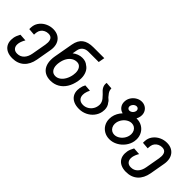

<svg xmlns="http://www.w3.org/2000/svg" viewBox="67 -1736 2866 2866"><g transform="rotate(45 1500.0 -303.5)"><path d="M10.5 1Q10.5 -22.5 15 -48Q23.5 -94.5 56 -152.5L168.5 -145Q154 -122 142.5 -94Q131 -66 126.5 -41Q124 -24.5 124 -13Q124 30.5 149 56.8Q174 83 220.5 83Q285 83 327.2 39.2Q369.5 -4.5 383 -81L424 -312Q428.5 -339 428.5 -361.5Q428.5 -410 406.8 -435.2Q385 -460.5 341.5 -460.5Q305.5 -460.5 276 -446.2Q246.5 -432 227.8 -407.5Q209 -383 203.5 -352.5Q198.5 -323.5 198.5 -296.5L90 -305Q90 -328 90.5 -340Q91 -352 94 -371.5Q103.5 -424.5 139.8 -467.5Q176 -510.5 230 -535Q284 -559.5 344.5 -559.5Q404.5 -559.5 449 -535Q493.5 -510.5 517.2 -466Q541 -421.5 541 -362.5Q541 -334.5 536 -306.5L493.5 -65Q472 54.5 400.5 118.8Q329 183 217.5 183Q153 183 106.2 161Q59.5 139 35 98.2Q10.5 57.5 10.5 1Z M641.5 -208.5Q641.5 -248 648.5 -286.5L702.5 -590Q721 -693.5 783.2 -741.8Q845.5 -790 960.5 -790H1188.5L1170.5 -690.5H955Q897.5 -690.5 861.2 -661.5Q825 -632.5 816.5 -581L803 -507Q834.5 -532.5 873.8 -547.8Q913 -563 954.5 -563Q991.5 -563 1019.8 -553.2Q1048 -543.5 1071.5 -523Q1113.5 -497 1136.2 -447.5Q1159 -398 1159 -335.5Q1159 -307 1153.5 -274Q1137.5 -183 1096.8 -117.8Q1056 -52.5 994.2 -17.8Q932.5 17 855.5 17Q788 17 739.8 -10.2Q691.5 -37.5 666.5 -88.2Q641.5 -139 641.5 -208.5ZM1037 -284.5Q1041.5 -310 1041.5 -333.5Q1041.5 -391.5 1015 -427Q988.5 -462.5 942 -462.5Q896.5 -462.5 858.8 -438.5Q821 -414.5 795.5 -370.8Q770 -327 760 -268.5Q755 -242 755 -215.5Q755 -154.5 783 -118.8Q811 -83 860.5 -83Q902 -83 938.5 -108.8Q975 -134.5 1000.8 -180.5Q1026.5 -226.5 1037 -284.5Z M1240.5 -169Q1240.5 -191.5 1245 -217Q1252.5 -261.5 1275.5 -302.5L1380 -295Q1358.5 -252.5 1350.5 -211.5Q1347.5 -193.5 1347.5 -177.5Q1347.5 -127.5 1376.5 -99.2Q1405.5 -71 1457 -71Q1498 -71 1534.5 -90Q1571 -109 1596 -143Q1621 -177 1628.5 -220Q1631.5 -236.5 1631.5 -250.5Q1631.5 -277.5 1622.2 -300.2Q1613 -323 1598 -342Q1583 -361 1557.5 -387.5Q1529.5 -412.5 1511.5 -432.5Q1493.5 -452.5 1482.8 -476.2Q1472 -500 1472 -527.5Q1472 -538 1474.5 -554L1582.5 -546Q1583 -523 1588.5 -505Q1594 -487 1607 -467.5Q1620 -448 1644.5 -420Q1687 -387 1698.5 -362Q1738 -317 1738 -249.5Q1738 -230 1734 -205Q1723 -143 1683.2 -93Q1643.5 -43 1584 -14.5Q1524.5 14 1456 14Q1389 14 1340.5 -8.2Q1292 -30.5 1266.2 -71.5Q1240.5 -112.5 1240.5 -169Z M1880.5 -201.5Q1880.5 -226.5 1884.5 -248Q1892 -290.5 1912.8 -330Q1933.5 -369.5 1964.5 -401.5Q1916.5 -413 1887.5 -450.2Q1858.5 -487.5 1858.5 -539Q1858.5 -556.5 1861 -569.5Q1868.5 -613 1896.2 -649.5Q1924 -686 1963.8 -707Q2003.5 -728 2045.5 -728Q2086.5 -728 2119.2 -709.2Q2152 -690.5 2170.2 -658Q2188.5 -625.5 2188.5 -585.5Q2188.5 -570.5 2185.5 -554.5Q2180.5 -524.5 2163.5 -494.5H2171.5Q2234 -494.5 2283.2 -465.8Q2332.5 -437 2360 -387.2Q2387.5 -337.5 2387.5 -277Q2387.5 -257 2383.5 -232Q2371.5 -165.5 2329 -109.2Q2286.5 -53 2225 -20Q2163.5 13 2097.5 13Q2035 13 1985.5 -15Q1936 -43 1908.2 -92Q1880.5 -141 1880.5 -201.5ZM2273.5 -246.5Q2276 -262.5 2276 -274.5Q2276 -308.5 2262 -335.8Q2248 -363 2223 -378.5Q2198 -394 2166 -394Q2127 -394 2090.2 -372.2Q2053.5 -350.5 2027.8 -313.8Q2002 -277 1994 -234Q1991.5 -218 1991.5 -206Q1991.5 -172 2005.8 -144.8Q2020 -117.5 2045 -102Q2070 -86.5 2101.5 -86.5Q2140.5 -86.5 2177.2 -108Q2214 -129.5 2240 -166.2Q2266 -203 2273.5 -246.5ZM2083.5 -569.5Q2084.5 -576.5 2084.5 -579Q2084.5 -598.5 2072 -611.2Q2059.5 -624 2040 -624Q2022 -624 2005.8 -614.5Q1989.5 -605 1978 -589Q1966.5 -573 1963.5 -555Q1962.5 -549 1962.5 -545.5Q1962.5 -526 1974.8 -513.2Q1987 -500.5 2006.5 -500.5Q2024 -500.5 2040.8 -510Q2057.5 -519.5 2069 -535.2Q2080.5 -551 2083.5 -569.5Z M2410.5 1Q2410.5 -22.5 2415 -48Q2423.5 -94.5 2456 -152.5L2568.5 -145Q2554 -122 2542.5 -94Q2531 -66 2526.5 -41Q2524 -24.5 2524 -13Q2524 30.5 2549 56.8Q2574 83 2620.5 83Q2685 83 2727.2 39.2Q2769.5 -4.5 2783 -81L2824 -312Q2828.5 -339 2828.5 -361.5Q2828.5 -410 2806.8 -435.2Q2785 -460.5 2741.5 -460.5Q2705.5 -460.5 2676 -446.2Q2646.5 -432 2627.8 -407.5Q2609 -383 2603.5 -352.5Q2598.5 -323.5 2598.5 -296.5L2490 -305Q2490 -328 2490.5 -340Q2491 -352 2494 -371.5Q2503.5 -424.5 2539.8 -467.5Q2576 -510.5 2630 -535Q2684 -559.5 2744.5 -559.5Q2804.5 -559.5 2849 -535Q2893.5 -510.5 2917.2 -466Q2941 -421.5 2941 -362.5Q2941 -334.5 2936 -306.5L2893.5 -65Q2872 54.5 2800.5 118.8Q2729 183 2617.5 183Q2553 183 2506.2 161Q2459.5 139 2435 98.2Q2410.5 57.5 2410.5 1Z"/></g></svg>

Font: JuliaMono SemiBold
Style: Italic
Weight: 600
Italic angle: -9°
Monospace: yes
Designer: cormullion
Foundry: corm
Version: Version 0.056; ttfautohint (v1.8.4)